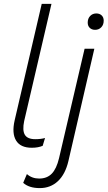

<svg xmlns="http://www.w3.org/2000/svg" viewBox="-20 -750 552 985"><path d="M143 8Q85 8 62.5 -29Q40 -66 55 -132L194 -730H244L104 -129Q94 -81 107.5 -58.5Q121 -36 161 -36Q190 -36 211 -42L199 -2Q176 8 143 8ZM468 -597Q451 -597 440.5 -607Q430 -617 430 -634Q430 -655 442.5 -668Q455 -681 474 -681Q491 -681 501.5 -671Q512 -661 512 -644Q512 -623 499.5 -610Q487 -597 468 -597ZM99 188 118 143Q144 166 181 166Q221 166 245.5 141Q270 116 283 61L414 -500H464L331 76Q315 144 277 179.5Q239 215 184 215Q129 215 99 188Z"/></svg>

Font: Elaine Sans Light
Style: Italic
Weight: 300
Italic angle: -13°
Designer: Wei Huang
Foundry: Wei Huang
Version: Version 2.001;December 24, 2019;FontCreator 12.0.0.2547 64-b